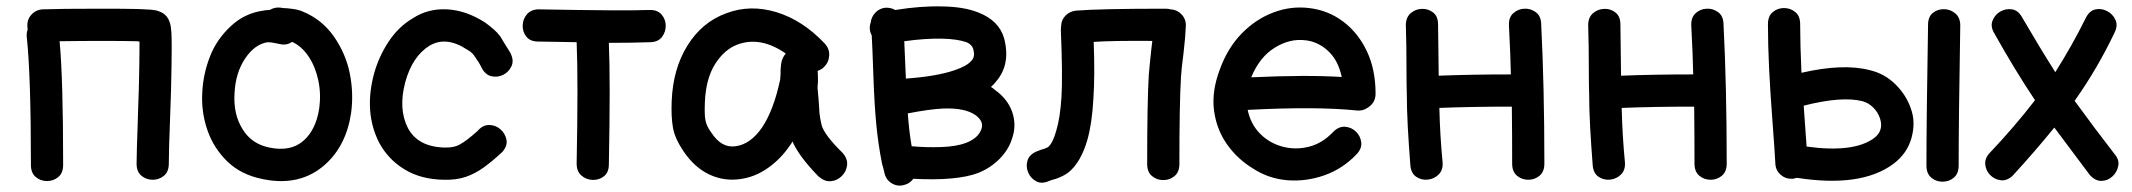

<svg xmlns="http://www.w3.org/2000/svg" viewBox="-20 -558 6619 596"><path d="M76 -46Q76 -21 91 -8.5Q106 4 126 4Q146 4 161 -8.5Q176 -21 176 -46Q176 -313 165 -430Q232 -431 296 -431Q365 -431 405 -430Q410 -429 413 -429V-412Q413 -366 411 -284Q410 -259 409 -226.5Q408 -194 407 -160.5Q406 -127 405 -101Q404 -62 404 -50Q404 -25 419 -12.5Q434 0 454 0Q474 0 489 -12.5Q504 -25 504 -50Q504 -65 505 -106.5Q506 -148 508 -192Q510 -244 511 -281Q513 -365 513 -412Q513 -441 512 -458Q511 -469 510 -476Q504 -513 473 -523Q468 -525 463 -526Q457 -527 448 -528Q433 -529 408 -530Q366 -531 296 -531Q164 -531 113 -529Q92 -528 78 -513Q64 -498 65 -477Q65 -472 66 -467Q62 -456 63 -444Q76 -324 76 -46Z M796 -2Q911 22 989 -47Q1055 -106 1070 -208Q1078 -268 1066 -329Q1054 -390 1017 -444Q979 -498 920 -522Q907 -528 887.5 -530.5Q868 -533 859 -533L853 -534Q834 -537 817 -527Q806 -527 797 -525Q739 -517 695.5 -476Q652 -435 632 -383Q611 -330 608 -273Q604 -212 623.5 -155Q643 -98 686 -56.5Q729 -15 796 -2ZM816 -100Q761 -111 733 -157Q704 -203 708 -268Q711 -332 741 -376.5Q771 -421 811 -427Q815 -427 824 -426Q853 -420 855 -420Q872 -418 887 -428Q917 -414 938 -382.5Q959 -351 968 -309Q977 -267 971 -222Q961 -156 923 -122Q883 -86 816 -100Z M1358 0Q1397 1 1426 -9Q1455 -19 1482 -38.5Q1509 -58 1540 -87Q1556 -106 1552 -125Q1548 -144 1533 -157Q1518 -170 1498 -170Q1478 -170 1462 -151Q1427 -120 1408 -110Q1390 -99 1360 -100Q1277 -102 1246 -161Q1216 -220 1238 -303Q1260 -383 1313 -416Q1365 -447 1430 -404Q1441 -398 1446.5 -392Q1452 -386 1457 -378Q1459 -374 1465 -366Q1470 -358 1475 -348Q1486 -326 1505 -321.5Q1524 -317 1541.5 -325.5Q1559 -334 1567.5 -352Q1576 -370 1565 -392Q1564 -395 1557.5 -405Q1551 -415 1544 -426.5Q1537 -438 1533 -445Q1524 -457 1512.5 -467Q1501 -477 1486 -488Q1427 -526 1367.5 -529Q1308 -532 1261 -501Q1217 -475 1186.5 -429Q1156 -383 1141 -329Q1109 -209 1157 -115Q1185 -63 1236 -32Q1287 -1 1358 0Z M1870 -48Q1875 -306 1870 -425Q1941 -425 1999 -427Q2024 -428 2035.5 -444Q2047 -460 2046.5 -479.5Q2046 -499 2033 -513.5Q2020 -528 1995 -527Q1919 -524 1653 -529Q1629 -529 1616 -514Q1603 -499 1602.5 -479Q1602 -459 1614 -444Q1626 -429 1651 -429Q1673 -429 1714 -428Q1754 -427 1770 -427Q1775 -310 1770 -50Q1770 -26 1785 -13Q1800 0 1820 0.5Q1840 1 1855 -11Q1870 -23 1870 -48Z M2277 -2Q2323 -8 2363 -36Q2403 -64 2431 -105Q2436 -111 2440 -119Q2459 -74 2520 -11Q2539 6 2558.5 4.5Q2578 3 2592.5 -11Q2607 -25 2609.5 -45Q2612 -65 2595 -84Q2540 -138 2531 -168Q2529 -175 2526 -191.5Q2523 -208 2523 -220Q2522 -229 2521 -249Q2519 -268 2518 -283V-292Q2518 -293 2519 -301Q2519 -308 2519 -316Q2519 -329 2518 -338Q2530 -342 2538 -350Q2553 -365 2554 -386Q2555 -407 2540 -423Q2472 -495 2391 -520Q2309 -545 2235 -517Q2160 -490 2114.5 -417.5Q2069 -345 2065 -244Q2063 -195 2069 -161.5Q2075 -128 2102 -88Q2136 -38 2181.5 -16.5Q2227 5 2277 -2ZM2263 -104Q2220 -98 2189 -145Q2178 -160 2173.5 -172Q2169 -184 2168 -199.5Q2167 -215 2168 -240Q2171 -314 2200 -359.5Q2229 -405 2270 -420Q2341 -446 2419 -392Q2418 -391 2417 -389Q2410 -380 2407 -370Q2404 -360 2403 -341Q2403 -334 2403 -327Q2402 -320 2402 -316V-312Q2382 -217 2346 -163Q2310 -110 2263 -104Z M2787 16Q2804 12 2815 -3Q2950 4 3016 -21Q3054 -36 3082.5 -64.5Q3111 -93 3122 -129Q3136 -170 3122 -210.5Q3108 -251 3067 -280Q3062 -285 3056 -288Q3065 -296 3072 -305Q3118 -358 3097 -439Q3081 -495 3015 -520Q2971 -537 2906 -538Q2839 -540 2759 -527Q2745 -535 2728 -534Q2710 -532 2697.5 -519Q2685 -506 2683 -489Q2678 -475 2681 -461Q2683 -454 2686 -448Q2688 -415 2691 -326Q2694 -237 2700 -173Q2706 -110 2718 -50Q2719 -45 2721 -40Q2723 -30 2726 -19Q2731 1 2749 11.5Q2767 22 2787 16ZM2810 -104Q2802 -149 2798 -206Q2865 -219 2906 -221Q2976 -224 3009 -200Q3034 -181 3027 -159Q3018 -130 2980 -115Q2949 -103 2901.5 -101.5Q2854 -100 2810 -104ZM2792 -314Q2789 -386 2787 -430Q2852 -439 2903 -438Q2952 -437 2980 -427Q2999 -419 3002 -402Q3007 -382 2996 -370Q2982 -353 2943 -340Q2888 -321 2792 -314Z M3236 4Q3239 3 3244 1Q3257 -3 3258 -3Q3281 -11 3297 -23Q3336 -55 3356 -126Q3370 -177 3374 -251Q3379 -322 3375 -428Q3434 -432 3557 -431L3554 -406Q3548 -350 3546 -325Q3541 -241 3541 -49Q3541 -24 3556 -11.5Q3571 1 3591 1Q3611 1 3626 -11.5Q3641 -24 3641 -49Q3641 -238 3646 -319Q3647 -341 3654 -394Q3660 -447 3661 -477Q3662 -498 3648 -513Q3634 -528 3613 -529Q3606 -531 3599 -531Q3393 -531 3320 -525Q3301 -523 3288 -510Q3275 -497 3274 -479Q3273 -472 3273 -466Q3279 -321 3275 -257Q3271 -193 3259 -153Q3248 -113 3233 -101L3226 -98Q3224 -97 3219.5 -95.5Q3215 -94 3214 -94Q3205 -91 3198 -88Q3175 -78 3169.5 -59.5Q3164 -41 3171.5 -23Q3179 -5 3196 4.5Q3213 14 3236 4Z M4191 -79Q4208 -97 4205.5 -116.5Q4203 -136 4189 -149.5Q4175 -163 4155.5 -164.5Q4136 -166 4119 -149Q4085 -113 4043 -102.5Q4001 -92 3960.5 -103Q3920 -114 3891 -143.5Q3862 -173 3853 -217H3855Q4068 -228 4192 -215Q4211 -213 4226 -224Q4250 -239 4250 -267Q4250 -342 4223 -399Q4196 -456 4149.5 -491Q4103 -526 4044 -533Q3987 -540 3932 -519Q3877 -498 3833.5 -453Q3790 -408 3766 -341Q3741 -274 3748.5 -215.5Q3756 -157 3788.5 -110.5Q3821 -64 3871 -34Q3919 -3 3977 1.5Q4035 6 4091.5 -14Q4148 -34 4191 -79ZM3864 -318Q3890 -381 3937 -410Q3984 -439 4032 -433Q4071 -429 4102.5 -400Q4134 -371 4145 -319Q4035 -326 3864 -318Z M4358 -45Q4360 -20 4376.5 -9Q4393 2 4413 -0.5Q4433 -3 4446.5 -17Q4460 -31 4458 -55Q4450 -137 4448 -223Q4548 -227 4673 -227Q4674 -149 4674 -50Q4674 -25 4689 -12.5Q4704 0 4724 0Q4744 0 4759 -12.5Q4774 -25 4774 -50Q4774 -289 4764 -485Q4763 -509 4747 -520.5Q4731 -532 4711.5 -531Q4692 -530 4677.5 -517Q4663 -504 4664 -479Q4669 -383 4670 -327Q4547 -327 4446 -323L4444 -482Q4444 -507 4429 -519Q4414 -531 4394 -530.5Q4374 -530 4359 -517Q4344 -504 4344 -480Q4345 -451 4345.5 -413Q4346 -375 4346 -336Q4346 -297 4347 -264Q4347 -222 4350 -164Q4353 -109 4358 -45Z M4924 -45Q4926 -20 4942.5 -9Q4959 2 4979 -0.5Q4999 -3 5012.5 -17Q5026 -31 5024 -55Q5016 -137 5014 -223Q5114 -227 5239 -227Q5240 -149 5240 -50Q5240 -25 5255 -12.5Q5270 0 5290 0Q5310 0 5325 -12.5Q5340 -25 5340 -50Q5340 -289 5330 -485Q5329 -509 5313 -520.5Q5297 -532 5277.5 -531Q5258 -530 5243.5 -517Q5229 -504 5230 -479Q5235 -383 5236 -327Q5113 -327 5012 -323L5010 -482Q5010 -507 4995 -519Q4980 -531 4960 -530.5Q4940 -530 4925 -517Q4910 -504 4910 -480Q4911 -451 4911.5 -413Q4912 -375 4912 -336Q4912 -297 4913 -264Q4913 -222 4916 -164Q4919 -109 4924 -45Z M5544 -3Q5551 -4 5558 -6Q5757 25 5857 -49Q5900 -81 5913.5 -129.5Q5927 -178 5912 -220Q5898 -262 5864.5 -295.5Q5831 -329 5785 -340Q5702 -362 5572 -332Q5568 -420 5568 -483Q5568 -508 5553 -520.5Q5538 -533 5518 -533Q5498 -533 5483 -520.5Q5468 -508 5468 -483Q5468 -420 5471.5 -346.5Q5475 -273 5482 -182Q5489 -90 5491 -50Q5492 -29 5507.5 -15.5Q5523 -2 5544 -3ZM5588 -103Q5586 -127 5583 -173Q5580 -218 5579 -230Q5697 -260 5761 -244Q5780 -239 5795 -224Q5810 -209 5816 -190Q5828 -152 5797 -129Q5734 -83 5588 -103ZM5960 -44Q5960 -19 5975 -6.5Q5990 6 6010 6Q6030 6 6045 -6.5Q6060 -19 6060 -44Q6060 -187 6065 -479Q6065 -503 6050 -516Q6035 -529 6015 -529.5Q5995 -530 5980 -518Q5965 -506 5965 -481Q5960 -188 5960 -44Z M6228 -13Q6296 -87 6357 -162Q6412 -88 6467 -15Q6484 4 6503.5 3.5Q6523 3 6537.5 -10.5Q6552 -24 6555.5 -43.5Q6559 -63 6543 -81Q6481 -161 6420 -245Q6492 -347 6544 -457Q6555 -479 6546.5 -497Q6538 -515 6520 -524Q6502 -533 6483.5 -528.5Q6465 -524 6454 -501Q6413 -418 6360 -334Q6310 -413 6257 -504Q6245 -526 6225.5 -529Q6206 -532 6189 -522Q6172 -512 6165 -493.5Q6158 -475 6171 -454Q6236 -338 6297 -247Q6233 -164 6158 -85Q6141 -68 6142.5 -48.5Q6144 -29 6157.5 -15Q6171 -1 6190.5 1.5Q6210 4 6228 -13Z"/></svg>

Font: Balsamiq Sans
Style: Regular
Weight: 400
Designer: Michael Angeles
Foundry: Balsamiq SRL
Version: Version 1.020; ttfautohint (v1.8.4.7-5d5b);gftools[0.9.26]